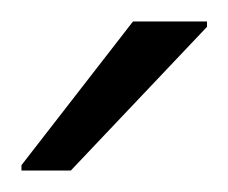

<svg xmlns="http://www.w3.org/2000/svg" viewBox="-20 -759 213 179"><path d="M0 -600V-605L104 -739H173V-734L46 -600Z"/></svg>

Font: Saira Light
Style: Regular
Weight: 300
Designer: Hector Gatti with collaboration of the Omnibus-Type team
Foundry: Omnibus-Type
Version: Version 1.100; ttfautohint (v1.8.3)